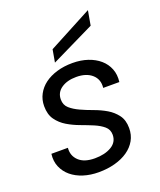

<svg xmlns="http://www.w3.org/2000/svg" viewBox="-145 -873 812 973"><g transform="rotate(-20 261.0 -386.5)"><path d="M439 -149Q439 -112 422.5 -83Q406 -54 376.5 -33.5Q347 -13 306.5 -2Q266 9 219 9Q174 9 136.5 -3Q99 -15 72.5 -37Q46 -59 32.5 -90.5Q19 -122 24 -161H113Q109 -119 138 -91.5Q167 -64 224 -64Q278 -64 313.5 -85Q349 -106 349 -146Q349 -174 328.5 -191.5Q308 -209 277 -222Q246 -235 210.5 -248Q175 -261 144 -279.5Q113 -298 92.5 -326.5Q72 -355 72 -400Q72 -435 87.5 -464Q103 -493 130.5 -513.5Q158 -534 196.5 -545.5Q235 -557 281 -557Q326 -557 363 -544.5Q400 -532 426 -509.5Q452 -487 464.5 -455.5Q477 -424 472 -385H385Q390 -430 359.5 -457Q329 -484 275 -484Q226 -484 194.5 -462.5Q163 -441 163 -403Q163 -373 183.5 -355Q204 -337 234.5 -323Q265 -309 301 -296Q337 -283 367.5 -265Q398 -247 418.5 -219.5Q439 -192 439 -149ZM447 -782 433 -703 199 -589 211 -657Z"/></g></svg>

Font: SVN-Poppins
Style: Italic
Weight: 400
Italic angle: -10°
Designer: Ninad Kale (Devanagari), Jonny Pinhorn (Latin)
Foundry: Indian Type Foundry
Version: Version 3.002 2017; ttfautohint (v1.8.3)